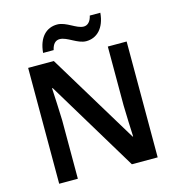

<svg xmlns="http://www.w3.org/2000/svg" viewBox="-130 -1031 1053 1143"><g transform="rotate(-15 396.5 -460.0)"><path d="M202 -777H267C275 -814 293 -831 318 -831C364 -831 415 -778 469 -778C535 -778 585 -827 593 -920H528C520 -884 501 -866 477 -866C432 -866 382 -919 326 -919C260 -919 210 -872 202 -777ZM700 0V-714H584V-351C585 -286 589 -211 591 -158H588L251 -714H93V0H208V-360C206 -430 202 -500 199 -560H203L541 0Z"/></g></svg>

Font: Noto Sans Bengali SemiBold
Style: Regular
Weight: 600
Designer: Jelle Bosma - Monotype Design Team
Foundry: Monotype Imaging Inc.
Version: Version 2.003